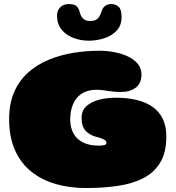

<svg xmlns="http://www.w3.org/2000/svg" viewBox="-20 -885 868 946"><path d="M403.5 41.5Q323 41.5 254 21.5Q185 1.5 133.5 -40Q82 -81.5 53.5 -145.8Q25 -210 25 -298.5Q25 -376 50.5 -433Q76 -490 120.2 -529Q164.5 -568 221.5 -591.2Q278.5 -614.5 342.5 -624.8Q406.5 -635 470 -635Q506 -635 542.5 -628.2Q579 -621.5 609.5 -607.2Q640 -593 658.5 -570.8Q677 -548.5 677 -518Q677 -474.5 649 -453.2Q621 -432 578 -432Q555.5 -432 539.5 -433.5Q523.5 -435 510.5 -437.2Q497.5 -439.5 484.5 -441Q471.5 -442.5 455.5 -442.5Q422 -442.5 397.5 -431.5Q373 -420.5 357.2 -400.8Q341.5 -381 333.8 -354.2Q326 -327.5 326 -296Q326 -257.5 341.5 -228.5Q357 -199.5 388.2 -183.5Q419.5 -167.5 466 -167.5Q473 -167.5 480 -168Q487 -168.5 492.5 -169.8Q498 -171 501.2 -173.8Q504.5 -176.5 504.5 -181.5Q504.5 -188 499.2 -192.8Q494 -197.5 482.5 -202Q471 -206.5 452 -211.5Q423 -219 402.5 -240Q382 -261 382 -305Q382 -340.5 406.2 -362.2Q430.5 -384 469 -393.8Q507.5 -403.5 550 -403.5Q606 -403.5 652 -392.8Q698 -382 731 -359Q764 -336 781.8 -299.8Q799.5 -263.5 799.5 -212.5Q799.5 -133.5 769 -83.5Q738.5 -33.5 684.2 -6.2Q630 21 558.2 31.2Q486.5 41.5 403.5 41.5ZM418 -684.5Q378 -684.5 342 -698Q306 -711.5 283.5 -739Q261 -766.5 261 -808.5Q261 -833.5 276.8 -849.2Q292.5 -865 318.5 -865Q348 -865 358.5 -853.2Q369 -841.5 372.5 -826.5Q377.5 -805 390 -793.2Q402.5 -781.5 423 -781.5Q440.5 -781.5 451 -786.5Q461.5 -791.5 468.5 -802.5Q475.5 -813.5 481.5 -831.5Q487 -848.5 499 -856.8Q511 -865 528 -865Q549.5 -865 564.2 -852Q579 -839 579 -800.5Q579 -759.5 554.5 -733.8Q530 -708 493 -696.2Q456 -684.5 418 -684.5Z"/></svg>

Font: Gluten Black
Style: Regular
Weight: 900
Designer: Tyler Finck
Foundry: Etcetera Type Company
Version: Version 1.300